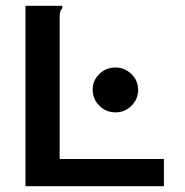

<svg xmlns="http://www.w3.org/2000/svg" viewBox="-20 -643 640 663"><path d="M68 -623H195V-614Q189 -608 187.5 -601Q186 -594 186 -577V-94H546V0H68ZM379 -255Q346 -255 323 -278Q300 -301 300 -333Q300 -365 323 -387.5Q346 -410 379 -410Q410 -410 433.5 -387.5Q457 -365 457 -333Q457 -301 434 -278Q411 -255 379 -255Z"/></svg>

Font: Inconsolata Expanded Bold
Style: Regular
Weight: 700
Width: 7
Monospace: yes
Designer: Raph Levien, Cyreal, Brenton Simpson
Foundry: Raph Levien, Cyreal, Google
Version: Version 3.001; ttfautohint (v1.8.2.53-6de2)